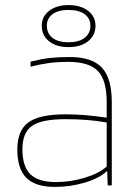

<svg xmlns="http://www.w3.org/2000/svg" viewBox="-20 -728 540 754"><path d="M195 6Q119 6 83.5 -29.5Q48 -65 48 -141Q48 -215 91 -247Q134 -279 237 -279Q276 -279 312.5 -276Q349 -273 399 -266V-327Q399 -414 364 -449.5Q329 -485 249 -485Q206 -485 172.5 -480.5Q139 -476 100 -466V-486Q145 -497 177 -500.5Q209 -504 255 -504Q341 -504 380 -462.5Q419 -421 419 -327V0H403L401 -56H400Q370 -28 313.5 -11Q257 6 195 6ZM237 -260Q143 -260 105.5 -233.5Q68 -207 68 -142Q68 -74 99.5 -43.5Q131 -13 200 -13Q257 -13 313 -30Q369 -47 399 -74V-247Q360 -254 319.5 -257Q279 -260 237 -260ZM355 -627Q355 -589 326 -566Q297 -543 249 -543Q201 -543 172.5 -566Q144 -589 144 -627Q144 -663 173 -685.5Q202 -708 249 -708Q297 -708 326 -685.5Q355 -663 355 -627ZM164 -627Q164 -596 186.5 -579Q209 -562 249 -562Q290 -562 312.5 -579.5Q335 -597 335 -627Q335 -656 312 -672.5Q289 -689 249 -689Q209 -689 186.5 -672.5Q164 -656 164 -627Z"/></svg>

Font: Blinker Thin
Style: Regular
Weight: 100
Designer: Juergen Huber
Foundry: supertype
Version: Version 1.017;hotconv 1.0.117;makeotfexe 2.5.65602